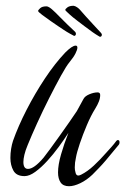

<svg xmlns="http://www.w3.org/2000/svg" viewBox="-20 -642 434 665"><path d="M219 3Q199 3 190 -10Q181 -23 181 -45Q181 -71 191.5 -107.5Q202 -144 217 -182Q203 -160 184 -134Q165 -108 144 -85Q123 -62 102.5 -47Q82 -32 65 -32Q37 -32 26.5 -51Q16 -70 16 -95Q16 -111 18.5 -126.5Q21 -142 25 -154Q43 -205 72 -261.5Q101 -318 135.5 -370Q170 -422 206 -460Q230 -484 242 -484Q248 -484 248 -477Q248 -470 241.5 -457Q235 -444 221 -427Q210 -414 191 -379.5Q172 -345 150 -301.5Q128 -258 108.5 -215Q89 -172 76 -140Q68 -121 64.5 -106Q61 -91 61 -81Q61 -57 77 -57Q98 -57 131 -96Q139 -106 154 -126.5Q169 -147 186.5 -171.5Q204 -196 220 -219Q236 -242 246 -257L269 -299Q274 -309 289.5 -315.5Q305 -322 318 -322Q327 -322 327 -313Q327 -302 322.5 -290.5Q318 -279 310 -266Q295 -242 281 -209Q267 -176 256.5 -145Q246 -114 243 -96Q239 -79 239 -62Q239 -58 239.5 -54Q240 -50 241 -47Q243 -34 251 -34Q255 -34 261 -37Q283 -48 305 -68.5Q327 -89 347 -112Q357 -123 366 -133Q375 -143 383 -154Q386 -157 388 -157Q394 -157 394 -149Q394 -143 390 -139L346 -86Q335 -73 323 -60.5Q311 -48 300 -37Q280 -18 258 -7.5Q236 3 219 3ZM325 -515Q323 -516 312 -523Q301 -530 290 -538.5Q279 -547 273 -551Q264 -558 248 -570Q232 -582 219.5 -593.5Q207 -605 206 -607Q206 -611 213.5 -616.5Q221 -622 235 -622Q241 -621 247.5 -616.5Q254 -612 258 -607Q264 -600 276.5 -586Q289 -572 303.5 -556.5Q318 -541 329 -529Q331 -527 332 -525Q333 -523 333 -521Q331 -513 325 -515ZM236 -518Q234 -519 223 -525Q212 -531 200 -539Q188 -547 182 -551Q173 -557 156.5 -568.5Q140 -580 126 -590.5Q112 -601 112 -604Q112 -607 119 -613.5Q126 -620 140 -620Q146 -620 152.5 -615.5Q159 -611 164 -606Q171 -600 184 -586.5Q197 -573 212 -558.5Q227 -544 240 -532Q243 -529 243 -525Q243 -521 240.5 -519Q238 -517 236 -518Z"/></svg>

Font: Birthstone Bounce
Style: Regular
Weight: 400
Designer: Robert E. Leuschke
Foundry: Rob Leuschke
Version: Version 1.010; ttfautohint (v1.8.3)